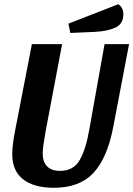

<svg xmlns="http://www.w3.org/2000/svg" viewBox="-20 -869 631 909"><path d="M235 20Q141 20 89.5 -20Q38 -60 38 -139Q38 -183 52 -253L131 -660H274L195 -242Q182 -169 182 -143Q182 -103 203 -81.5Q224 -60 264 -60Q328 -60 357.5 -111.5Q387 -163 403 -257L475 -660H591L516 -267Q488 -121 422.5 -50.5Q357 20 235 20ZM564 -802Q564 -756 526.5 -738.5Q489 -721 428 -718L313 -713L304 -757L540 -849Q564 -833 564 -802Z"/></svg>

Font: Sansita Medium Italic
Style: Regular
Weight: 500
Italic angle: -11°
Designer: Pablo Cosgaya
Foundry: Omnibus-Type
Version: Version 1.006